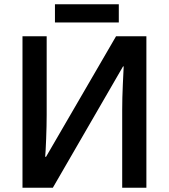

<svg xmlns="http://www.w3.org/2000/svg" viewBox="-20 -885 795 905"><path d="M86 -714V0H229L560 -572H563Q562 -552 559 -487Q556 -422 556 -367V0H670V-714H527L197 -146H193Q195 -166 197.5 -230Q200 -294 200 -344V-714ZM540 -865V-779H239V-865Z"/></svg>

Font: Noto Sans Display Medium
Style: Regular
Weight: 500
Designer: Monotype Design Team
Foundry: Monotype Imaging Inc.
Version: Version 1.900